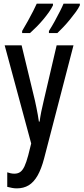

<svg xmlns="http://www.w3.org/2000/svg" viewBox="-20 -786 455 1046"><path d="M5.4 -539.1H97.7L170.4 -237.8Q174.8 -217.8 178.7 -198.5Q182.6 -179.2 186 -160.4Q189.5 -141.6 191.9 -123.5H195.8Q199.2 -149.4 204.8 -177.5Q210.4 -205.6 218.3 -237.8L288.6 -539.1H380.4L220.2 77.6Q205.1 134.8 184.6 170.7Q164.1 206.5 136.5 223.4Q108.9 240.2 71.3 240.2Q58.6 240.2 45.9 237.8Q33.2 235.4 19.5 231.9V152.8Q28.8 156.2 38.8 158.2Q48.8 160.2 58.1 160.2Q77.1 160.2 90.1 151.1Q103 142.1 113.3 120.4Q123.5 98.6 133.8 60.1L149.9 -4.4ZM415 -766.1V-756.8Q407.7 -741.2 393.1 -720.9Q378.4 -700.7 360.8 -679.2Q343.3 -657.7 325.2 -638.7Q307.1 -619.6 292.5 -606H246.6V-617.2Q262.2 -641.6 278.1 -670.4Q293.9 -699.2 307.1 -725.3Q320.3 -751.5 326.2 -766.1ZM268.6 -766.1V-756.8Q260.7 -740.2 247.1 -720.7Q233.4 -701.2 216.3 -680.7Q199.2 -660.2 180.4 -641.1Q161.6 -622.1 143.6 -606H100.6V-617.2Q116.2 -643.1 131.8 -671.4Q147.5 -699.7 160.4 -725.1Q173.3 -750.5 180.2 -766.1Z"/></svg>

Font: Open Sans Condensed Medium
Style: Regular
Weight: 500
Width: 3
Designer: Monotype Design Team
Foundry: Monotype Imaging Inc.
Version: Version 3.000